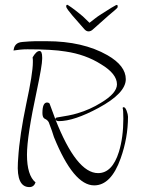

<svg xmlns="http://www.w3.org/2000/svg" viewBox="-20 -718 576 783"><path d="M457 -698Q460 -698 460 -690Q460 -686 449 -677Q438 -668 423 -655L360 -599Q351 -590 341 -590Q332 -590 324 -599L275 -655Q265 -667 257.5 -677Q250 -687 250 -692Q250 -700 256 -698Q258 -697 271 -688Q284 -679 306 -661Q319 -651 328.5 -641Q338 -631 345 -625Q353 -631 365.5 -641Q378 -651 394 -661Q422 -679 434.5 -686.5Q447 -694 453 -697Q455 -698 457 -698ZM364 38Q280 38 200 -159Q194 -180 179 -219Q174 -229 162 -234Q153 -239 153 -257Q153 -300 172 -300Q178 -300 182 -296Q186 -285 192 -269Q198 -253 206 -231V-233Q206 -238 213 -239Q238 -243 259 -247Q280 -251 296 -256Q347 -271 392 -299Q457 -338 457 -374Q457 -417 392 -456Q329 -496 247 -508Q193 -517 92 -517Q76 -517 61.5 -515.5Q47 -514 35 -512Q38 -537 57 -544Q62 -546 72.5 -547Q83 -548 99 -549Q110 -550 123.5 -550Q137 -550 153 -550H170Q318 -550 418 -493Q493 -450 493 -395Q493 -338 382 -278Q282 -224 220 -224Q209 -224 206 -231Q292 -12 380 -12Q438 -12 465 -99Q483 -158 483 -234Q483 -271 480 -278Q482 -281 484 -281Q491 -281 496.5 -266Q502 -251 502 -242Q502 -156 472 -72Q433 38 364 38ZM100 45Q47 45 53 -55L54 -70Q57 -120 65.5 -176Q74 -232 87 -294Q114 -419 114 -464Q114 -469 114 -474Q114 -479 113 -484Q128 -510 141 -510Q152 -510 152 -484V-478Q152 -465 146.5 -432.5Q141 -400 130 -348Q110 -255 100 -190Q90 -125 90 -87Q90 -3 125 26Q118 45 100 45Z"/></svg>

Font: Shalimar
Style: Regular
Weight: 400
Designer: Robert E. Leuschke
Foundry: Robert E. Leuschke
Version: Version 1.010; ttfautohint (v1.8.3)